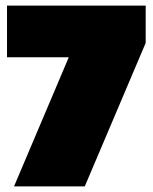

<svg xmlns="http://www.w3.org/2000/svg" viewBox="-20 -664 544 684"><path d="M30 0 225 -460H5V-644H499V-511L282 0Z"/></svg>

Font: Kanit Black
Style: Regular
Weight: 900
Designer: Katatrad Team
Foundry: CadsonDemak
Version: Version 2.000; ttfautohint (v1.8.3)